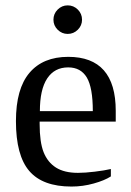

<svg xmlns="http://www.w3.org/2000/svg" viewBox="-20 -682 484 712"><path d="M127 -231V-222.2Q127 -154.8 141.8 -117.4Q156.7 -80.1 187.7 -60.5Q218.8 -41 269 -41Q295.4 -41 331.5 -45.4Q367.7 -49.8 391.1 -55.2V-27.8Q367.7 -12.7 327.4 -1.5Q287.1 9.8 245.1 9.8Q138.2 9.8 88.6 -47.9Q39.1 -105.5 39.1 -232.9Q39.1 -353 89.4 -412.1Q139.6 -471.2 232.9 -471.2Q409.2 -471.2 409.2 -271V-231ZM232.9 -432.1Q182.1 -432.1 155 -391.1Q127.9 -350.1 127.9 -270H324.2Q324.2 -357.4 301.8 -394.8Q279.3 -432.1 232.9 -432.1ZM284.2 -608.9Q284.2 -587.4 268.6 -571.8Q252.9 -556.2 231 -556.2Q209.5 -556.2 193.8 -571.8Q178.2 -587.4 178.2 -608.9Q178.2 -630.9 193.8 -646.5Q209.5 -662.1 231 -662.1Q252.9 -662.1 268.6 -646.5Q284.2 -630.9 284.2 -608.9Z"/></svg>

Font: Liberation Serif
Style: Regular
Weight: 400
Designer: Steve Matteson
Foundry: Ascender Corporation
Version: Version 2.1.5